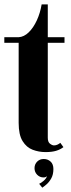

<svg xmlns="http://www.w3.org/2000/svg" viewBox="-20 -696 328 890"><path d="M191 9Q160 9 131.5 -1.8Q103 -12.5 84.8 -41.8Q66.5 -71 66.5 -126.5V-497.5H0V-523.5H66.5Q91.5 -525 113.2 -546.2Q135 -567.5 150.8 -601.8Q166.5 -636 173 -675.5H201.5V-523.5H279V-497.5H201.5V-57.5Q201.5 -37.5 211.8 -29.8Q222 -22 230.5 -22Q239.5 -22 247.8 -26.2Q256 -30.5 259.5 -34L274 -14Q260 -3 240.2 3Q220.5 9 191 9ZM176 174 161.5 156Q171 152 182.5 142Q194 132 198 120.5Q191.5 126.5 182 126.5Q164.5 126.5 152.2 114Q140 101.5 140 83.5Q140 65.5 152.2 53.2Q164.5 41 182.5 41Q201.5 41 214.5 53Q227.5 65 227.5 87.5Q227.5 113 217.8 130.5Q208 148 195.8 158.5Q183.5 169 176 174Z"/></svg>

Font: Imbue 50pt ExtraBold
Style: Regular
Weight: 800
Designer: Tyler Finck
Foundry: Etcetera Type Company
Version: Version 1.102; ttfautohint (v1.8.3)